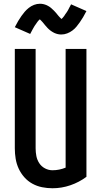

<svg xmlns="http://www.w3.org/2000/svg" viewBox="-20 -996 540 1024"><path d="M260 8Q232 8 204.5 2.5Q177 -3 152.5 -16.5Q128 -30 109.5 -51Q91 -72 79.5 -97Q68 -122 63.5 -149.5Q59 -177 59 -205V-735H170V-205Q170 -184 174 -163.5Q178 -143 189.5 -125.5Q201 -108 220 -98Q239 -88 260 -88Q278 -88 295.5 -91.5Q313 -95 330 -102V-735H441V-53Q402 -24 355.5 -8Q309 8 260 8ZM307 -812Q302 -812 297.5 -812.5Q293 -813 288.5 -814Q284 -815 279.5 -816.5Q275 -818 270.5 -820Q266 -822 262 -824.5Q258 -827 254 -829.5Q250 -832 246.5 -835Q243 -838 239 -841.5Q235 -845 232 -848.5Q229 -852 226 -855.5Q223 -859 220.5 -861.5Q218 -864 214.5 -869Q211 -874 207 -878Q203 -882 200 -885.5Q197 -889 193 -892.5Q189 -896 189 -897H196Q196 -896 193 -893.5Q190 -891 186.5 -887.5Q183 -884 182 -882.5Q181 -881 179.5 -879Q178 -877 176.5 -875Q175 -873 173.5 -870.5Q172 -868 170 -865.5Q168 -863 166 -860Q164 -857 162 -853.5Q160 -850 158 -846.5Q156 -843 154 -839.5Q152 -836 150 -832Q148 -828 145.5 -823.5Q143 -819 141 -815L59 -851Q68 -869 77 -884Q86 -899 94.5 -911Q103 -923 112 -933.5Q121 -944 133.5 -954Q146 -964 161.5 -970Q177 -976 193 -976Q198 -976 202.5 -975.5Q207 -975 211.5 -974Q216 -973 220.5 -971.5Q225 -970 229.5 -968Q234 -966 238 -963.5Q242 -961 246 -958.5Q250 -956 253.5 -952.5Q257 -949 261 -945.5Q265 -942 268 -939Q271 -936 274 -932.5Q277 -929 279.5 -926.5Q282 -924 285.5 -919Q289 -914 293 -910Q297 -906 300 -902.5Q303 -899 307 -895.5Q311 -892 311 -891H304Q304 -892 307 -894Q310 -896 313.5 -900Q317 -904 318 -905.5Q319 -907 320.5 -908.5Q322 -910 323.5 -912.5Q325 -915 326.5 -917.5Q328 -920 330 -922.5Q332 -925 334 -928Q336 -931 338 -934Q340 -937 342 -940.5Q344 -944 346 -948Q348 -952 350 -956Q352 -960 354.5 -964Q357 -968 359 -973L441 -937Q432 -919 423 -904Q414 -889 405.5 -877Q397 -865 388 -854Q379 -843 366.5 -833.5Q354 -824 338.5 -818Q323 -812 307 -812Z"/></svg>

Font: Moesevka
Style: Bold
Weight: 700
Monospace: yes
Designer: Belleve Invis
Foundry: Belleve Invis
Version: Version 32.5.0; ttfautohint (v1.8.4)